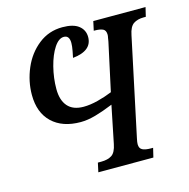

<svg xmlns="http://www.w3.org/2000/svg" viewBox="-106 -827 914 930"><g transform="rotate(-15 351.0 -362.0)"><path d="M284 -46H301Q334 -46 354 -59Q374 -72 382 -113L420 -300Q371 -280 330.5 -268.5Q290 -257 255 -257Q164 -257 112 -306.5Q60 -356 60 -445Q60 -513 87.5 -577.5Q115 -642 167 -683Q219 -724 287 -724Q342 -724 369 -702.5Q396 -681 396 -646Q396 -577 299 -567Q301 -576 305.5 -599.5Q310 -623 310 -639Q310 -677 282 -677Q256 -677 233 -642Q210 -607 196 -552Q182 -497 182 -442Q182 -386 208.5 -355.5Q235 -325 288 -325Q321 -325 360 -335Q399 -345 433 -359L485 -599Q486 -609 488 -617.5Q490 -626 490 -632Q490 -654 476 -661Q462 -668 434 -668H430L440 -714H702L691 -668H680Q649 -668 629 -654.5Q609 -641 601 -600L497 -110Q493 -92 493 -82Q493 -61 507.5 -53.5Q522 -46 550 -46H561L550 0H274Z"/></g></svg>

Font: Noto Serif CondSemiBold
Style: Italic
Weight: 600
Width: 3
Italic angle: -12°
Designer: Monotype Design Team
Foundry: Monotype Imaging Inc.
Version: Version 1.001